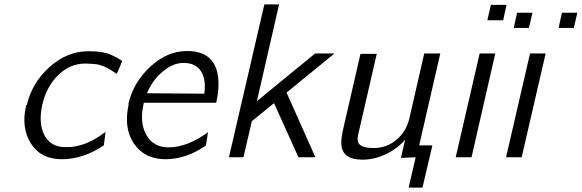

<svg xmlns="http://www.w3.org/2000/svg" viewBox="-20 -715 2645 873"><path d="M99 -237Q100 -238 100 -238H102Q126 -340 206 -411Q286 -482 381 -482Q435 -482 464 -473.5Q493 -465 536 -438L511 -379Q506 -382 495.5 -389Q485 -396 481 -398.5Q477 -401 467.5 -406Q458 -411 452.5 -413Q447 -415 437 -418.5Q427 -422 417.5 -423Q408 -424 395 -425Q382 -426 367 -426Q298 -426 244.5 -373.5Q191 -321 172 -238Q154 -154 182 -100Q211 -46 277 -46Q291 -46 305 -47Q319 -48 332 -51.5Q345 -55 354.5 -57.5Q364 -60 377 -66Q390 -72 396 -74.5Q402 -77 415 -85Q428 -93 431 -95Q434 -97 446.5 -106Q459 -115 460 -115L452 -54Q358 9 261 9Q166 9 120.5 -62.5Q75 -134 99 -237Z M565 -240 564 -241Q564 -242 564 -243Q586 -340 663 -411.5Q740 -483 830 -483Q965 -483 973 -350Q976 -303 963 -248H634Q634 -246 633 -243Q632 -240 632 -238Q614 -156 646 -100.5Q678 -45 746 -45Q832 -45 926 -114L916 -53Q826 9 732 9Q638 9 589.5 -61.5Q541 -132 565 -240ZM648 -291 909 -289Q918 -354 893.5 -391.5Q869 -429 815 -429Q766 -429 719 -389Q672 -349 648 -291Z M1021 0 1182 -695H1249L1148 -255L1413 -472H1501L1283 -294L1414 0H1337L1226 -246L1125 -164L1087 0Z M1870 0 1803 3 1822 -80Q1787 -39 1734.5 -14Q1682 11 1628 11Q1536 11 1532 -59Q1530 -84 1541 -131L1619 -470H1693L1613 -122Q1610 -114 1607 -93Q1604 -80 1609 -68Q1617 -42 1680 -42Q1737 -42 1781.5 -78.5Q1826 -115 1841 -175L1909 -472H1982L1886 -54H1946L1901 138H1838Z M2196 -623 2212 -693H2283L2268 -623ZM2052 0 2161 -472H2232L2124 0Z M2281 0 2390 -472H2461L2352 0ZM2316 -588 2331 -657H2401L2385 -588ZM2520 -588 2535 -657H2605L2589 -588Z"/></svg>

Font: Coval
Style: ExtraLight Italic
Weight: 200
Foundry: Context Ltd
Version: Version 001.000